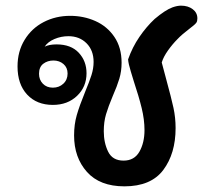

<svg xmlns="http://www.w3.org/2000/svg" viewBox="-20 -659 739 679"><path d="M678 -594Q678 -584 674.5 -579Q671 -574 664 -568.5Q657 -563 652 -559Q623 -537 608 -521Q590 -503 574 -480.5Q558 -458 552 -438L568 -378Q586 -312 593.5 -277.5Q601 -243 601 -206Q601 -116 557.5 -58Q514 0 420 0Q333 0 287.5 -51Q242 -102 242 -180Q242 -219 251.5 -252Q261 -285 281 -334Q296 -370 303.5 -393.5Q311 -417 311 -440Q311 -481 286 -506Q261 -531 222 -531Q196 -531 172.5 -521Q149 -511 138 -494Q154 -502 180 -502Q231 -502 258.5 -472.5Q286 -443 286 -400Q286 -352 252.5 -320Q219 -288 167 -288Q110 -288 76 -324.5Q42 -361 42 -424Q42 -477 67 -518Q92 -559 134.5 -581Q177 -603 228 -603Q276 -603 317.5 -584.5Q359 -566 384.5 -528.5Q410 -491 410 -437Q410 -407 402 -380.5Q394 -354 379 -320Q363 -282 355 -255Q347 -228 347 -195Q347 -154 362.5 -122.5Q378 -91 417 -91Q455 -91 473 -122.5Q491 -154 491 -199Q491 -236 481 -277Q471 -318 453 -372Q451 -379 442.5 -406.5Q434 -434 433 -449Q448 -492 473 -528.5Q498 -565 527 -592Q565 -624 590 -633Q607 -639 620 -639Q645 -639 661.5 -626.5Q678 -614 678 -594ZM169 -445Q148 -445 133 -433.5Q118 -422 118 -398Q118 -377 131.5 -363Q145 -349 167 -349Q189 -349 204 -363Q219 -377 219 -399Q219 -420 204.5 -432.5Q190 -445 169 -445Z"/></svg>

Font: Mali SemiBold
Style: Regular
Weight: 600
Designer: Kitiyaporn Chalermlarp | Katatrad Aksorn Co.,Ltd.
Foundry: Cadson Demak Co.,Ltd.
Version: Version 1.000; ttfautohint (v1.6)